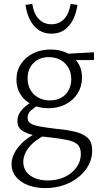

<svg xmlns="http://www.w3.org/2000/svg" viewBox="-20 -672 520 981"><path d="M211 289Q162 289 123 274Q84 259 61.5 231.5Q39 204 39 167Q39 120 78.5 73.5Q118 27 198 -8L217 14Q156 45 127.5 81.5Q99 118 99 155Q99 199 134 224.5Q169 250 225 250Q273 250 311 232Q349 214 371 183Q393 152 393 115Q393 82 376.5 66.5Q360 51 325 43.5Q290 36 235 30Q191 26 153 18.5Q115 11 92 -5.5Q69 -22 69 -52Q69 -76 80 -94.5Q91 -113 111 -129.5Q131 -146 159 -162L184 -139Q157 -124 139 -108.5Q121 -93 121 -71Q121 -51 137 -41Q153 -31 185 -25.5Q217 -20 265 -14Q322 -9 363.5 1Q405 11 428 32.5Q451 54 451 97Q451 150 418.5 194Q386 238 331.5 263.5Q277 289 211 289ZM227 -119Q179 -119 142 -138Q105 -157 84.5 -190Q64 -223 64 -265Q64 -310 87 -345Q110 -380 149.5 -399.5Q189 -419 238 -419Q310 -419 354.5 -379Q399 -339 399 -276Q399 -231 377 -195.5Q355 -160 316 -139.5Q277 -119 227 -119ZM235 -159Q268 -159 292.5 -172.5Q317 -186 330.5 -211Q344 -236 344 -266Q344 -317 312 -348.5Q280 -380 229 -380Q181 -380 151 -350Q121 -320 121 -271Q121 -239 135 -213.5Q149 -188 175.5 -173.5Q202 -159 235 -159ZM309 -365 299 -396 460 -405V-365ZM243 -500Q189 -500 155 -538.5Q121 -577 110 -647L145 -652Q152 -602 178 -575Q204 -548 243 -548Q282 -548 307.5 -575Q333 -602 341 -652L376 -647Q365 -577 331 -538.5Q297 -500 243 -500Z"/></svg>

Font: Ysabeau Office Light
Style: Regular
Weight: 300
Designer: Christian Thalmann (Catharsis Fonts)
Version: Version 2.001;gftools[0.9.30]; featfreeze: tnum,lnum,ss02